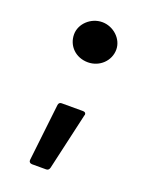

<svg xmlns="http://www.w3.org/2000/svg" viewBox="-113 -541 541 692"><g transform="rotate(20 157.0 -195.0)"><path d="M159 -325C204 -325 240 -360 240 -403C240 -444 202 -479 159 -479C116 -479 78 -444 78 -403C78 -359 112 -325 159 -325ZM150 89C157 89 161 85 163 78L213 -141C214 -142 214 -144 214 -145C214 -151 210 -154 202 -154H121C114 -154 110 -150 109 -143L84 76V79C84 84 88 89 96 89Z"/></g></svg>

Font: Barlow SemiBold Numbers
Style: Regular
Weight: 600
Designer: Jeremy Tribby
Foundry: Tribby Type
Version: Version 1.408